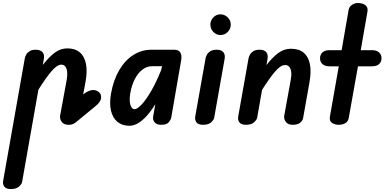

<svg xmlns="http://www.w3.org/2000/svg" viewBox="-45 -832 2563 1280"><path d="M27.5 428.5Q-3.5 428.5 -15.8 412.8Q-28 397 -24 373.5L121 -447Q123 -455.5 130 -468.2Q137 -481 152.2 -490.8Q167.5 -500.5 193 -500.5Q223.5 -500.5 238 -484.5Q252.5 -468.5 247.5 -440.5L240.5 -399Q279 -449.5 318.2 -479.5Q357.5 -509.5 404 -509.5Q455.5 -509.5 487 -482.8Q518.5 -456 528.2 -405.5Q538 -355 524.5 -283L509.5 -202L525.5 -214.5Q540 -222.5 553 -227.5Q566 -232.5 578.5 -232Q601.5 -230.5 616.8 -215.8Q632 -201 628.5 -177Q627 -163 616.8 -149.5Q606.5 -136 590 -123L471 -25Q460.5 -15.5 447.2 -7.8Q434 0 412 0Q380.5 0 366.2 -20Q352 -40 356 -62.5L400 -301Q405 -330.5 402.8 -353Q400.5 -375.5 390.5 -388.2Q380.5 -401 364.5 -401Q335 -401 296.8 -355.5Q258.5 -310 211 -234L102.5 380.5Q99.5 396.5 80.8 412.5Q62 428.5 27.5 428.5Z M817.5 6.5Q769.5 6.5 737.8 -19.8Q706 -46 694.8 -94.8Q683.5 -143.5 695.5 -210Q711.5 -299.5 749.8 -364.5Q788 -429.5 843.2 -465Q898.5 -500.5 965 -500.5H1116.5Q1147 -500.5 1157.8 -480.8Q1168.5 -461 1162.5 -428.5L1096.5 -47.5Q1094 -34 1080 -17Q1066 0 1030 0Q999 0 985.5 -17Q972 -34 976 -55L990.5 -138Q963.5 -93 934.2 -60.5Q905 -28 875.8 -10.8Q846.5 6.5 817.5 6.5ZM851.5 -104Q870 -104 899.2 -135.2Q928.5 -166.5 962.8 -225.2Q997 -284 1030 -366.5L1035 -390.5H969Q934 -390.5 904.5 -368Q875 -345.5 854 -305.2Q833 -265 823.5 -210.5Q815.5 -163 824.2 -133.5Q833 -104 851.5 -104Z M1309 0Q1276 0 1264.5 -16.5Q1253 -33 1256.5 -55L1326 -446Q1327.5 -455 1334.8 -468Q1342 -481 1357.5 -490.8Q1373 -500.5 1400 -500.5Q1430 -500.5 1443.8 -484.2Q1457.5 -468 1452.5 -439.5L1383 -47.5Q1381 -34 1363.2 -17Q1345.5 0 1309 0ZM1424.5 -598.5Q1397.5 -598.5 1377.5 -619Q1357.5 -639.5 1357.5 -668Q1357.5 -695.5 1377.2 -716Q1397 -736.5 1424.5 -736.5Q1451 -736.5 1472.2 -717Q1493.5 -697.5 1493.5 -668Q1493.5 -639.5 1473.2 -619Q1453 -598.5 1424.5 -598.5Z M1595 0Q1562.5 0 1550.8 -16.5Q1539 -33 1543 -55L1612.5 -446Q1614.5 -455 1621.5 -467.8Q1628.5 -480.5 1643.8 -490.5Q1659 -500.5 1686 -500.5Q1716.5 -500.5 1730 -484.2Q1743.5 -468 1738.5 -439.5L1731.5 -398Q1770 -448.5 1809 -477.8Q1848 -507 1894.5 -507Q1948 -507 1979.5 -480.8Q2011 -454.5 2021 -404.5Q2031 -354.5 2018 -282.5L1975.5 -43.5Q1973.5 -30 1957.5 -15Q1941.5 0 1906 0Q1874.5 0 1860.2 -19.8Q1846 -39.5 1850 -61.5L1893.5 -300.5Q1899 -330 1896.5 -351.8Q1894 -373.5 1883.8 -386Q1873.5 -398.5 1855.5 -398.5Q1825.5 -398.5 1787.8 -353.8Q1750 -309 1702 -232.5L1669.5 -47.5Q1667 -34 1649.2 -17Q1631.5 0 1595 0Z M2213.5 0Q2188.5 0 2168.8 -12.5Q2149 -25 2154.5 -55.5L2213.5 -390H2151.5Q2120.5 -390 2104.5 -405Q2088.5 -420 2088.5 -443.5Q2088.5 -467 2104.5 -482.2Q2120.5 -497.5 2151 -497.5H2232.5L2279 -765.5Q2283 -787.5 2301.8 -799.8Q2320.5 -812 2341 -812Q2358.5 -812 2374.2 -806.5Q2390 -801 2399.2 -788.2Q2408.5 -775.5 2404.5 -753.5L2360 -497.5H2435Q2466.5 -497.5 2482.5 -482.2Q2498.5 -467 2498.5 -443.5Q2498.5 -420 2482.5 -405Q2466.5 -390 2435 -390H2341.5L2280 -46Q2275.5 -21 2256.5 -10.5Q2237.5 0 2213.5 0Z"/></svg>

Font: Edu AU VIC WA NT Hand SemiBold
Style: Regular
Weight: 600
Version: Version 1.001